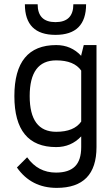

<svg xmlns="http://www.w3.org/2000/svg" viewBox="-20 -704 531 919"><path d="M441.9 0Q441.9 195.3 251.5 195.3Q129.4 195.3 61 97.7L109.9 48.8Q161.6 122.1 248 122.1Q309.1 122.1 338.9 92.5Q368.7 63 368.7 0V-51.3Q320.3 0 249 0Q48.8 0 48.8 -244.1Q48.8 -488.3 249 -488.3Q320.8 -488.3 368.7 -436.5V-439.5L380.9 -488.3H441.9ZM122.1 -244.1Q122.1 -73.2 249 -73.2Q334.5 -73.2 368.7 -122.1V-366.2Q334.5 -415 249 -415Q122.1 -415 122.1 -244.1ZM99.1 -683.6H160.2Q160.2 -598.1 245.6 -598.1Q331.1 -598.1 331.1 -683.6H392.1Q392.1 -537.1 245.6 -537.1Q99.1 -537.1 99.1 -683.6Z"/></svg>

Font: Sanitrixie
Style: Regular
Weight: 400
Designer: Jayvee D. Enaguas (Grand Chaos)
Version: Version 1.1 - 6/9/2013